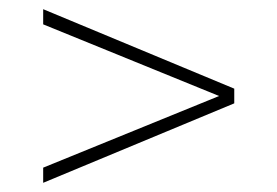

<svg xmlns="http://www.w3.org/2000/svg" viewBox="-20 -559 604 418"><path d="M74 -161V-194L457 -350L74 -506V-539L490 -366V-334Z"/></svg>

Font: Montserrat Thin ExtraLight
Style: Regular
Weight: 250
Version: Version 9.000